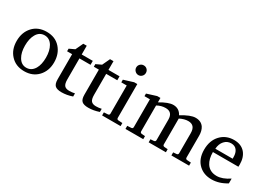

<svg xmlns="http://www.w3.org/2000/svg" viewBox="-13 -1407 2907 2114"><g transform="rotate(30 1440.5 -349.5)"><path d="M513 -241Q513 -133 447.5 -62.5Q382 8 274 8Q166 8 101 -63Q37 -131 37 -241Q37 -351 102 -422Q167 -493 276 -493Q385 -493 449 -421.5Q513 -350 513 -241ZM409 -242Q409 -329 376 -386Q339 -448 275 -448Q209 -448 174 -386Q142 -330 142 -242Q142 -155 175 -99Q211 -37 275 -37Q340 -37 377 -99Q409 -154 409 -242Z M882 -21Q813 3 746 3Q688 3 663.5 -19.5Q639 -42 639 -100V-419H575V-452L643 -484L688 -580H732V-469H873V-419H732V-153Q732 -96 751 -74.5Q770 -53 812 -53Q848 -53 882 -61Z M1222 -21Q1153 3 1086 3Q1028 3 1003.5 -19.5Q979 -42 979 -100V-419H915V-452L983 -484L1028 -580H1072V-469H1213V-419H1072V-153Q1072 -96 1091 -74.5Q1110 -53 1152 -53Q1188 -53 1222 -61Z M1446 -646Q1446 -620 1428 -602Q1410 -584 1385 -584Q1360 -584 1341.5 -602.5Q1323 -621 1323 -646Q1323 -671 1341 -689Q1359 -707 1385 -707Q1411 -707 1428.5 -689.5Q1446 -672 1446 -646ZM1497 0H1262V-39L1311 -42Q1332 -43 1332 -64V-421H1263V-455L1385 -493H1425V-64Q1425 -43 1446 -42L1497 -39Z M2368 0H2143V-39L2184 -42Q2205 -44 2205 -64V-319Q2205 -421 2116 -421Q2066 -421 2010 -392V-64Q2010 -44 2031 -42L2073 -39V0H1854V-39L1896 -42Q1917 -44 1917 -64V-324Q1917 -421 1829 -421Q1773 -421 1722 -392V-64Q1722 -44 1743 -42L1785 -39V0H1559V-39L1608 -42Q1629 -43 1629 -64V-417H1560V-450L1681 -488H1722V-432Q1824 -493 1885 -493Q1960 -493 1995 -425Q2104 -493 2168 -493Q2239 -493 2273 -443Q2299 -403 2299 -341V-64Q2299 -43 2320 -42L2368 -39Z M2845 -50Q2752 8 2655 8Q2557 8 2494 -51Q2423 -117 2423 -236Q2423 -352 2489 -422.5Q2555 -493 2658 -493Q2748 -493 2798 -436Q2845 -381 2845 -289Q2845 -270 2844 -261H2520Q2520 -173 2555 -119Q2598 -53 2687 -53Q2758 -53 2845 -111ZM2745 -306V-328Q2745 -380 2720.5 -412.5Q2696 -445 2648 -445Q2598 -445 2563.5 -407Q2529 -369 2525 -306Z"/></g></svg>

Font: Apparatus SIL
Style: Regular
Weight: 400
Version: Version 1.0